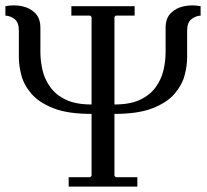

<svg xmlns="http://www.w3.org/2000/svg" viewBox="-25 -693 770 713"><path d="M590 -590Q590 -625 609.5 -644.5Q629 -664 659 -670Q689 -676 720 -670V-635Q701 -634 685.5 -621.5Q670 -609 670 -580V-480Q670 -449 660.5 -413Q651 -377 623 -344.5Q595 -312 541.5 -291Q488 -270 400 -270V-40L405 -35H485V0H230V-35H310L315 -40V-270Q227 -270 173.5 -291Q120 -312 92 -344.5Q64 -377 54.5 -413Q45 -449 45 -480V-580Q45 -609 30 -621.5Q15 -634 -5 -635V-670Q27 -676 56.5 -670Q86 -664 105.5 -644.5Q125 -625 125 -590V-500Q125 -466 133 -432Q141 -398 162 -369Q183 -340 220 -322.5Q257 -305 315 -305V-630L310 -635H240V-670H475V-635H405L400 -630V-305Q458 -305 495 -322.5Q532 -340 553 -369Q574 -398 582 -432Q590 -466 590 -500Z"/></svg>

Font: Brygada 1918
Style: Regular
Weight: 400
Designer: Mateusz Machalski | Borys Kosmynka | Przemek Hoffer
Foundry: NIEPODLEGLA 2018
Version: Version 3.006